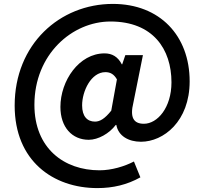

<svg xmlns="http://www.w3.org/2000/svg" viewBox="-20 -772 1047 982"><path d="M478 190C558 190 630 173 698 135L665 54C617 79 551 99 489 99C308 99 156 -13 156 -236C156 -494 349 -662 545 -662C763 -662 857 -520 857 -351C857 -221 785 -139 716 -139C662 -139 644 -173 662 -246L711 -490H621L605 -443H603C583 -482 553 -499 515 -499C384 -499 289 -359 289 -225C289 -121 349 -57 434 -57C482 -57 539 -89 572 -133H575C585 -77 637 -47 701 -47C816 -47 950 -151 950 -356C950 -589 798 -752 557 -752C286 -752 55 -546 55 -232C55 51 252 190 478 190ZM466 -150C426 -150 400 -177 400 -233C400 -306 446 -403 519 -403C545 -403 563 -392 578 -366L549 -206C517 -166 492 -150 466 -150Z"/></svg>

Font: Noto Sans CJK TC
Style: Bold
Weight: 700
Designer: Ryoko NISHIZUKA 西塚涼子 (kana, bopomofo & ideographs); Paul D. Hunt (Latin, Greek & Cyrillic); Sandoll Communications 산돌커뮤니
Foundry: Adobe
Version: Version 2.004;hotconv 1.0.118;makeotfexe 2.5.65603